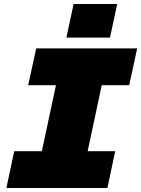

<svg xmlns="http://www.w3.org/2000/svg" viewBox="-20 -940 706 960"><path d="M150 0 299 -698H528L379 0ZM161 -698H666L626 -514H121ZM51 -184H556L517 0H12ZM312 -752 348 -920H566L530 -752Z"/></svg>

Font: Azeret Mono Thin Black
Style: Italic
Weight: 900
Italic angle: -12°
Version: Version 1.002